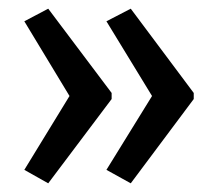

<svg xmlns="http://www.w3.org/2000/svg" viewBox="-20 -485 500 442"><path d="M426 -257V-271L281 -465L225 -436L330 -264L225 -94L281 -63ZM237 -257V-271L91 -465L36 -436L140 -264L36 -94L91 -63Z"/></svg>

Font: Noto Sans Gujarati UI ExtraCondensed
Style: Regular
Weight: 400
Width: 2
Designer: Jelle Bosma - Monotype Design Team, Universal Thirst
Foundry: Monotype Imaging Inc.
Version: Version 2.106